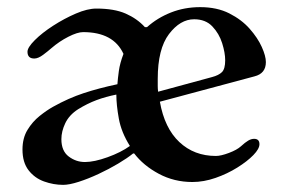

<svg xmlns="http://www.w3.org/2000/svg" viewBox="-20 -498 793 538"><path d="M43 -79Q43 -111 57 -134Q71 -157 91 -173Q111 -189 129 -199Q172 -223 214.5 -237Q257 -251 309 -262Q310 -277 313 -299Q316 -321 326 -347Q298 -408 213 -408Q197 -408 171.5 -395Q146 -382 124 -363Q115 -355 101 -344.5Q87 -334 76 -334Q57 -334 57 -353Q57 -365 77.5 -385.5Q98 -406 129 -426Q160 -446 192.5 -460Q225 -474 250 -474Q300 -474 332 -460Q364 -446 386 -422H392Q421 -448 459 -463Q497 -478 541 -478Q588 -478 622.5 -460.5Q657 -443 679.5 -417.5Q702 -392 713.5 -366.5Q725 -341 725 -324Q725 -292 693 -284L428 -213Q441 -139 482.5 -100Q524 -61 585 -61Q599 -61 621.5 -69.5Q644 -78 655 -88Q667 -99 675.5 -104Q684 -109 692 -109Q707 -109 707 -94Q707 -81 690 -63.5Q673 -46 645 -28.5Q617 -11 584 0.5Q551 12 519 12Q468 12 425 -11Q382 -34 356 -68H353Q337 -55 311 -39.5Q285 -24 256 -10.5Q227 3 200.5 11.5Q174 20 157 20Q130 20 103.5 10.5Q77 1 60 -21Q43 -43 43 -79ZM422 -277Q422 -264 422 -257Q422 -250 423 -241L574 -282Q593 -287 602 -296Q611 -305 611 -329Q611 -350 602.5 -377Q594 -404 575 -424Q556 -444 524 -444Q485 -444 453.5 -402.5Q422 -361 422 -277ZM152 -108Q152 -75 172.5 -59.5Q193 -44 218 -44Q244 -44 281.5 -57.5Q319 -71 344 -89Q320 -127 313 -165.5Q306 -204 306 -233Q276 -227 250.5 -217.5Q225 -208 199 -192Q174 -176 163 -153Q152 -130 152 -108Z"/></svg>

Font: Monomakh
Style: Regular
Weight: 400
Version: Version 1.200; ttfautohint (v1.8.4.7-5d5b)